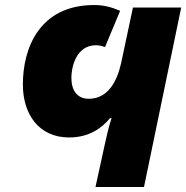

<svg xmlns="http://www.w3.org/2000/svg" viewBox="-20 -744 741 764"><path d="M360 0H553L701 -714H509L462 -493C445 -417 408 -351 333 -351C288 -351 264 -383 264 -435C264 -473 281 -564 362 -564C376 -564 389 -560 398 -557L458 -701C423 -716 392 -724 355 -724C136 -724 71 -551 71 -408C71 -289 135 -197 255 -197C334 -197 385 -234 418 -274H424C413 -242 406 -209 398 -174Z"/></svg>

Font: Noto Sans UI Black
Style: Italic
Weight: 900
Italic angle: -372°
Designer: Monotype Design Team
Foundry: Monotype Imaging Inc.
Version: Version 1.901